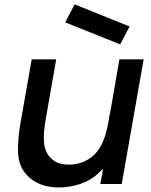

<svg xmlns="http://www.w3.org/2000/svg" viewBox="-20 -830 680 866"><path d="M522 -630 274 -729 316.5 -810.5 564.5 -710.5ZM628 -562.5 529 0H432.5L445 -68.5L423 -48Q388.5 -15.5 340.5 0Q293.5 15.5 246 15.5Q155 15.5 104 -37.5Q64.5 -77.5 61.5 -140Q58.5 -202 75 -289.5L123 -562.5H233.5L186.5 -293.5Q175 -231 178.5 -188Q182 -145 207.5 -119Q237.5 -85 300 -87.5Q349.5 -90.5 387.5 -117.5Q427.5 -145.5 448 -201Q452.5 -211.5 456.5 -225Q460.5 -238.5 463.8 -253.8Q467 -269 469.8 -284.8Q472.5 -300.5 475 -315.5L476 -316.5L518.5 -562.5Z"/></svg>

Font: Russisch Sans SemiBold
Style: Italic
Weight: 600
Width: 4
Italic angle: -10°
Designer: Michael Sharanda (font) & Cristiano Sobral (main changes)
Foundry: Michael Sharanda
Version: Version 2.00;September 8, 2020;FontCreator 13.0.0.2681 64-bi